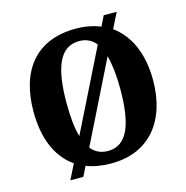

<svg xmlns="http://www.w3.org/2000/svg" viewBox="-115 -864 983 1012"><g transform="rotate(-15 377.0 -357.5)"><path d="M186 -42 145 40H216L242 -13C281 2 326 10 378 10C587 10 703 -137 703 -358C703 -499 656 -609 569 -671L611 -755H540L513 -700C474 -716 429 -725 379 -725C158 -725 51 -580 51 -359C51 -216 96 -104 186 -42ZM470 -614 251 -173C237 -221 231 -283 231 -358C231 -547 271 -657 379 -657C418 -657 448 -642 470 -614ZM378 -58C338 -58 308 -73 286 -101L504 -541C517 -494 524 -432 524 -358C524 -169 485 -58 378 -58Z"/></g></svg>

Font: Noto Serif Bengali SemiCondensed ExtraBold
Style: Regular
Weight: 800
Width: 4
Designer: Juan Bruce, Universal Thirst, Indian Type Foundry and the Monotype Design Team.
Foundry: Monotype Imaging Inc.
Version: Version 2.003